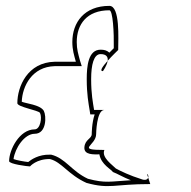

<svg xmlns="http://www.w3.org/2000/svg" viewBox="-20 -692 649 653"><path d="M11 -144C11 -134 74 -126 82 -126C82 -126 104 -152 150 -151C190 -141 212 -98 274 -70C354 -48 366 -66 491 -66L484 -88C482 -82 475 -77 460 -83C424 -94 388 -111 374 -119C364 -130 324 -156 335 -182C236 -182 307 -196 307 -236C307 -236 308 -316 334 -318H300C296 -343 290 -372 290 -423C290 -472 299 -508 322 -508C343 -508 348 -497 346 -485C362 -503 382 -522 382 -522C382 -560 389 -672 352 -672C267 -672 226 -616 226 -549C226 -522 232 -504 238 -482H166C74 -480 39 -398 39 -341C39 -328 111 -317 116 -308C124 -292 117 -252 98 -252C46 -252 11 -182 11 -144ZM26 -151C31 -188 63 -237 98 -237C139 -237 138 -298 129 -315C117 -336 67 -340 54 -346C56 -399 89 -465 166 -467H258L252 -486C246 -509 241 -524 241 -549C241 -609 275 -657 352 -657C364 -657 368 -581 367 -528L352 -513C343 -521 334 -523 322 -523C280 -523 275 -467 275 -423C275 -371 281 -341 285 -316L287 -303H302C292 -274 292 -237 292 -236C292 -220 269 -218 267 -191C265 -164 300 -167 318 -167C324 -132 359 -116 364 -107C378 -102 399 -89 425 -79C355 -75 339 -68 279 -84C223 -110 203 -154 154 -166H150C111 -167 86 -149 76 -141C64 -142 36 -147 26 -151ZM330 -450C330 -450 344 -469 346 -485C330 -467 317 -450 330 -450ZM480 -100 484 -88C486 -93 483 -100 480 -100Z"/></svg>

Font: Ampere
Style: OuLn
Weight: 400
Version: Version 1